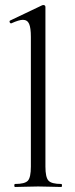

<svg xmlns="http://www.w3.org/2000/svg" viewBox="-20 -745 299 765"><path d="M40 0Q37 0 37 -6Q37 -12 40 -12Q79 -12 91 -25Q103 -38 103 -81V-598Q103 -634 96 -650Q89 -666 71 -666Q56 -666 25 -652Q23 -651 20.5 -653.5Q18 -656 18 -659Q18 -662 20 -663L148 -724Q150 -725 152 -725Q161 -725 161 -717V-81Q161 -39 173 -25.5Q185 -12 224 -12Q227 -12 227 -6Q227 0 224 0Q214 0 183 -1Q152 -2 132 -2Q113 -2 82 -1Q51 0 40 0Z"/></svg>

Font: Cormorant Infant
Style: Regular
Weight: 400
Designer: Christian Thalmann (Catharsis Fonts)
Version: Version 1.000;PS 002.000;hotconv 1.0.88;makeotf.lib2.5.64775